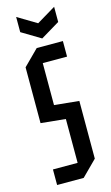

<svg xmlns="http://www.w3.org/2000/svg" viewBox="-133 -928 567 977"><g transform="rotate(-15 150.0 -440.0)"><path d="M40 0V-82H170V-313L40 -326V-620L120 -700H258V-618H130V-397L260 -384V-80L180 0ZM260 -880V-800L160 -740L60 -800V-880L160 -820Z"/></g></svg>

Font: Tektur Condensed
Style: Regular
Weight: 400
Width: 3
Designer: Adam Jagosz
Foundry: Adam Jagosz
Version: Version 1.005;gftools[0.9.30]